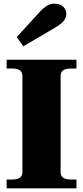

<svg xmlns="http://www.w3.org/2000/svg" viewBox="-20 -1025 452 1045"><path d="M71 -823 198 -962Q210 -976 230 -990.5Q250 -1005 276 -1005Q308 -1005 324.5 -988Q341 -971 341 -950Q341 -928 325.5 -910Q310 -892 279 -874L107 -773ZM16 -48H48Q102 -48 102 -88V-612Q102 -652 48 -652H16V-700H396V-652H364Q310 -652 310 -612V-88Q310 -48 364 -48H396V0H16Z"/></svg>

Font: Taviraj Black
Style: Regular
Weight: 900
Designer: Katatrad Team
Foundry: CadsonDemak
Version: Version 1.030